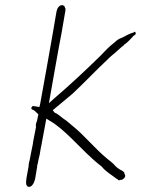

<svg xmlns="http://www.w3.org/2000/svg" viewBox="-20 -708 554 746"><path d="M102 -289C101 -285 103 -284 105 -282H107C117 -278 122 -269 129 -264L124 -239C120 -229 118 -222 120 -215L109 -159C108 -145 103 -129 101 -116C99 -106 97 -97 96 -90V-89C93 -79 91 -69 91 -61L83 -17C79 6 82 18 93 18C104 18 113 4 117 -16L124 -58C124 -63 125 -68 127 -74C128 -82 131 -94 134 -106C136 -120 139 -135 142 -150L160 -247L173 -239C206 -220 234 -193 260 -168C298 -131 333 -93 375 -61C392 -40 413 -29 435 -12H436C441 -7 441 -6 447 -9H449C453 -8 464 -14 466 -22C467 -26 466 -29 464 -32L463 -35C464 -39 457 -43 454 -45C442 -50 430 -60 421 -71C416 -76 407 -83 398 -90C348 -131 311 -179 263 -218L238 -239C224 -247 212 -260 198 -268C198 -268 193 -269 191 -272L185 -280C210 -301 239 -324 262 -344C306 -385 353 -435 398 -477C410 -490 425 -500 435 -510L453 -526C457 -529 459 -530 460 -531L461 -533L462 -534C477 -544 488 -557 499 -569L501 -570L506 -574C509 -577 507 -584 503 -585L498 -581H496C483 -577 472 -571 455 -562H454L453 -561C443 -558 434 -552 426 -544L409 -530C396 -519 384 -505 371 -492C314 -436 252 -378 190 -325L170 -307L176 -341C185 -390 209 -530 219 -579L234 -666C234 -668 236 -676 232 -678V-680C232 -684 226 -688 221 -688C211 -688 202 -678 199 -660L186 -584C175 -519 148 -370 136 -304L133 -292L122 -294C116 -295 110 -296 109 -296H107C105 -294 102 -291 102 -289Z"/></svg>

Font: Scribbler
Style: HLIta
Weight: 100
Designer: Mew Too
Foundry: Cannot Into Space Fonts
Version: Version 1.001